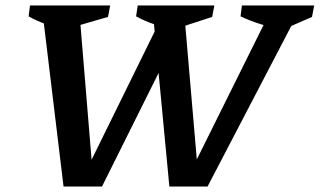

<svg xmlns="http://www.w3.org/2000/svg" viewBox="-20 -684 1172 704"><path d="M601 0 539 -654H654L705 -60H682L977 -654H1082L741 0ZM213 0 134 -654H270L319 -60H297L569 -613L620 -534L354 0ZM221 -577Q185 -583 151 -594.5Q117 -606 85 -624L90 -664H384L376 -622ZM620 -577Q582 -583 547 -594.5Q512 -606 479 -624L485 -664H766L758 -622ZM1021 -577Q976 -583 937 -595Q898 -607 862 -624L867 -664H1132L1124 -622Z"/></svg>

Font: Piazzolla Thin
Style: Bold Italic
Weight: 700
Italic angle: -11.3°
Version: Version 2.005